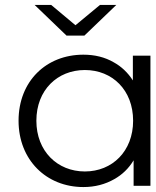

<svg xmlns="http://www.w3.org/2000/svg" viewBox="-20 -751 630 776"><path d="M321 -607 450 -731H384L285 -649L187 -731H120L249 -607ZM317 5C364 5 405 -6 442 -27C474 -45 500 -70 520 -103V0H588V-526H517V-426C497 -457 471 -482 440 -499C404 -520 363 -530 317 -530C167 -530 55 -423 55 -263C55 -105 167 5 317 5ZM323 -58C212 -58 127 -140 127 -263C127 -387 212 -468 323 -468C434 -468 518 -387 518 -263C518 -140 434 -58 323 -58Z"/></svg>

Font: Montserrat Z
Style: Regular
Weight: 400
Designer: Julieta Ulanovsky
Foundry: Julieta Ulanovsky
Version: Version 8.000